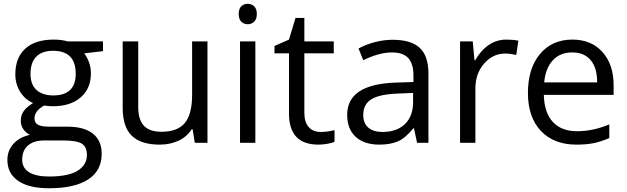

<svg xmlns="http://www.w3.org/2000/svg" viewBox="-20 -754 3313 1014"><path d="M523.9 -535.2V-483.9L424.8 -472.2Q438.5 -455.1 449.2 -427.5Q460 -399.9 460 -365.2Q460 -286.6 406.2 -239.7Q352.5 -192.9 258.8 -192.9Q234.9 -192.9 213.9 -196.8Q162.1 -169.4 162.1 -127.9Q162.1 -106 180.2 -95.5Q198.2 -85 242.2 -85H336.9Q423.8 -85 470.5 -48.3Q517.1 -11.7 517.1 58.1Q517.1 147 445.8 193.6Q374.5 240.2 237.8 240.2Q132.8 240.2 75.9 201.2Q19 162.1 19 90.8Q19 42 50.3 6.3Q81.5 -29.3 138.2 -42Q117.7 -51.3 103.8 -70.8Q89.8 -90.3 89.8 -116.2Q89.8 -145.5 105.5 -167.5Q121.1 -189.5 154.8 -210Q113.3 -227.1 87.2 -268.1Q61 -309.1 61 -361.8Q61 -449.7 113.8 -497.3Q166.5 -544.9 263.2 -544.9Q305.2 -544.9 338.9 -535.2ZM97.2 89.8Q97.2 133.3 133.8 155.8Q170.4 178.2 238.8 178.2Q340.8 178.2 389.9 147.7Q439 117.2 439 64.9Q439 21.5 412.1 4.6Q385.3 -12.2 311 -12.2H213.9Q158.7 -12.2 127.9 14.2Q97.2 40.5 97.2 89.8ZM141.1 -363.8Q141.1 -307.6 172.9 -278.8Q204.6 -250 261.2 -250Q379.9 -250 379.9 -365.2Q379.9 -485.8 259.8 -485.8Q202.6 -485.8 171.9 -455.1Q141.1 -424.3 141.1 -363.8Z M710 -535.2V-188Q710 -122.6 739.7 -90.3Q769.5 -58.1 833 -58.1Q917 -58.1 955.8 -104Q994.6 -149.9 994.6 -253.9V-535.2H1075.7V0H1008.8L997.1 -71.8H992.7Q967.8 -32.2 923.6 -11.2Q879.4 9.8 822.8 9.8Q725.1 9.8 676.5 -36.6Q627.9 -83 627.9 -185.1V-535.2Z M1328.6 0H1247.6V-535.2H1328.6ZM1240.7 -680.2Q1240.7 -708 1254.4 -720.9Q1268.1 -733.9 1288.6 -733.9Q1308.1 -733.9 1322.3 -720.7Q1336.4 -707.5 1336.4 -680.2Q1336.4 -652.8 1322.3 -639.4Q1308.1 -626 1288.6 -626Q1268.1 -626 1254.4 -639.4Q1240.7 -652.8 1240.7 -680.2Z M1673.3 -57.1Q1694.8 -57.1 1714.8 -60.3Q1734.9 -63.5 1746.6 -66.9V-4.9Q1733.4 1.5 1707.8 5.6Q1682.1 9.8 1661.6 9.8Q1506.3 9.8 1506.3 -153.8V-472.2H1429.7V-511.2L1506.3 -544.9L1540.5 -659.2H1587.4V-535.2H1742.7V-472.2H1587.4V-157.2Q1587.4 -108.9 1610.4 -83Q1633.3 -57.1 1673.3 -57.1Z M2182.6 0 2166.5 -76.2H2162.6Q2122.6 -25.9 2082.8 -8.1Q2043 9.8 1983.4 9.8Q1903.8 9.8 1858.6 -31.2Q1813.5 -72.3 1813.5 -147.9Q1813.5 -310.1 2072.8 -317.9L2163.6 -320.8V-354Q2163.6 -417 2136.5 -447Q2109.4 -477.1 2049.8 -477.1Q1982.9 -477.1 1898.4 -436L1873.5 -498Q1913.1 -519.5 1960.2 -531.7Q2007.3 -543.9 2054.7 -543.9Q2150.4 -543.9 2196.5 -501.5Q2242.7 -459 2242.7 -365.2V0ZM1999.5 -57.1Q2075.2 -57.1 2118.4 -98.6Q2161.6 -140.1 2161.6 -214.8V-263.2L2080.6 -259.8Q1983.9 -256.3 1941.2 -229.7Q1898.4 -203.1 1898.4 -147Q1898.4 -103 1925 -80.1Q1951.7 -57.1 1999.5 -57.1Z M2653.8 -544.9Q2689.5 -544.9 2717.8 -539.1L2706.5 -463.9Q2673.3 -471.2 2647.9 -471.2Q2583 -471.2 2536.9 -418.5Q2490.7 -365.7 2490.7 -287.1V0H2409.7V-535.2H2476.6L2485.8 -436H2489.7Q2519.5 -488.3 2561.5 -516.6Q2603.5 -544.9 2653.8 -544.9Z M3023.9 9.8Q2905.3 9.8 2836.7 -62.5Q2768.1 -134.8 2768.1 -263.2Q2768.1 -392.6 2831.8 -468.8Q2895.5 -544.9 3002.9 -544.9Q3103.5 -544.9 3162.1 -478.8Q3220.7 -412.6 3220.7 -304.2V-252.9H2852.1Q2854.5 -158.7 2899.7 -109.9Q2944.8 -61 3026.9 -61Q3113.3 -61 3197.8 -97.2V-24.9Q3154.8 -6.3 3116.5 1.7Q3078.1 9.8 3023.9 9.8ZM3002 -477.1Q2937.5 -477.1 2899.2 -435.1Q2860.8 -393.1 2854 -318.8H3133.8Q3133.8 -395.5 3099.6 -436.3Q3065.4 -477.1 3002 -477.1Z"/></svg>

Font: f02698313
Style: Regular
Weight: 400
Foundry: Ascender Corporation
Version: Version 1.10